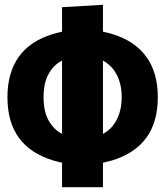

<svg xmlns="http://www.w3.org/2000/svg" viewBox="-20 -780 690 800"><path d="M238.5 -102Q228 -104.5 218.5 -106.8Q209 -109 199.5 -112H200Q106.5 -140.5 58.8 -205.8Q11 -271 11 -375Q11 -478 58.8 -544Q106.5 -610 200 -638H199.5Q209 -641 218.5 -643.2Q228 -645.5 238.5 -648V-750L409 -760V-648Q419.5 -645.5 429.2 -643.2Q439 -641 448.5 -638H448Q541 -610 589.2 -544Q637.5 -478 637.5 -375Q637.5 -271 589.5 -205.8Q541.5 -140.5 448.5 -112H449Q439.5 -109 429.2 -106.8Q419 -104.5 409 -102V0H238.5ZM409 -222Q425.5 -231 439.8 -244.8Q454 -258.5 464.5 -277.8Q475 -297 481 -321.2Q487 -345.5 487 -375Q487 -405 481 -429.2Q475 -453.5 464.5 -472.2Q454 -491 439.8 -504.8Q425.5 -518.5 409 -527.5ZM238.5 -527.5Q204 -510 182.8 -472.5Q161.5 -435 161.5 -375Q161.5 -315 183 -277.2Q204.5 -239.5 238.5 -222.5Z"/></svg>

Font: B612 Mono
Style: Bold
Weight: 700
Version: Version 1.005